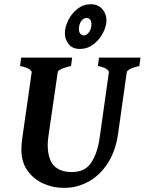

<svg xmlns="http://www.w3.org/2000/svg" viewBox="-20 -894 700 929"><path d="M659.7 -615.2 654.3 -574.7Q623.5 -567.9 608.9 -559.6Q594.2 -551.3 593.3 -544.4L551.8 -250Q540 -164.6 502.2 -105.5Q464.4 -46.4 408.9 -15.6Q353.5 15.1 289.1 15.1Q235.8 15.1 188.7 -6.3Q141.6 -27.8 112.5 -69.1Q83.5 -110.4 83.5 -169.9Q83.5 -196.3 87.9 -226.1L133.3 -544.4Q134.3 -550.3 121.6 -559.1Q108.9 -567.9 77.1 -574.7L82.5 -615.2H329.1L323.7 -574.7Q261.7 -560.5 259.3 -544.4L216.3 -249Q214.4 -234.9 212.6 -220.7Q210.9 -206.5 210.9 -193.8Q210.9 -126 239.7 -93.8Q268.6 -61.5 328.6 -61.5Q392.6 -61.5 422.6 -108.9Q452.6 -156.2 462.4 -229L506.8 -544.4Q507.8 -550.3 496.6 -559.1Q485.4 -567.9 453.6 -574.7L459 -615.2ZM495.1 -795.9Q495.1 -767.1 478.3 -734.6Q461.4 -702.1 432.4 -679.7Q403.3 -657.2 366.7 -657.2Q330.1 -657.2 312 -680.7Q293.9 -704.1 293.9 -731.9Q293.9 -763.7 310.3 -796.4Q326.7 -829.1 355 -851.3Q383.3 -873.5 418.5 -873.5Q455.1 -873.5 475.1 -850.1Q495.1 -826.7 495.1 -795.9ZM422.4 -777.8Q422.4 -791.5 415.8 -799.3Q409.2 -807.1 399.9 -807.1Q383.8 -807.1 372.8 -791.5Q361.8 -775.9 361.8 -752.9Q361.8 -738.8 369.1 -730.5Q376.5 -722.2 385.7 -722.7Q399.9 -723.1 411.1 -738.8Q422.4 -754.4 422.4 -777.8Z"/></svg>

Font: Gentium Book Plus
Style: Bold Italic
Weight: 700
Italic angle: -8°
Designer: Victor Gaultney, Annie Olsen, Iska Routamaa, Becca Hirsbrunner
Foundry: SIL International
Version: Version 6.101